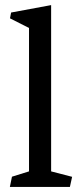

<svg xmlns="http://www.w3.org/2000/svg" viewBox="-20 -739 319 759"><path d="M19.5 -666.5 23.9 -689.5 182.1 -718.8V-61.5L265.1 -40L256.3 0H19L27.3 -40.5L94.7 -61.5V-628.4Z"/></svg>

Font: Vesper Libre
Style: Regular
Weight: 400
Designer: Robert Keller & Kimya Gandhi
Foundry: Mota Italic
Version: Version 1.058